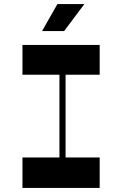

<svg xmlns="http://www.w3.org/2000/svg" viewBox="-20 -920 578 940"><path d="M393 -900H261L186 -768H294ZM468 -554V-700H90V-554H271V-149H90V0H468V-149H301V-554Z"/></svg>

Font: Space Cowgirl Bold
Style: Regular
Weight: 700
Designer: Valery Marier
Foundry: Valery Marier
Version: Version 1.000;hotconv 1.0.109;makeotfexe 2.5.65596